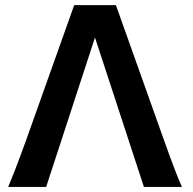

<svg xmlns="http://www.w3.org/2000/svg" viewBox="-20 -733 755 753"><path d="M352.5 -585.9 161.1 0H12.2Q18.1 -15.1 24.9 -31.5Q31.7 -47.9 39.8 -68.8Q47.9 -89.8 57.9 -116.5Q67.9 -143.1 80.6 -178.2L271 -712.9H434.6L625 -178.2Q637.7 -142.6 647.5 -116Q657.2 -89.4 665.3 -68.6Q673.3 -47.9 679.9 -31.5Q686.5 -15.1 693.4 0H544.4Z"/></svg>

Font: Andika New Basic
Style: Bold
Weight: 700
Designer: Victor Gaultney, Annie Olsen, Pablo Ugerman
Foundry: SIL International
Version: Version 5.500; ttfautohint (v1.8.3)